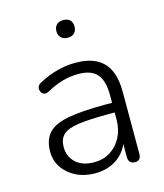

<svg xmlns="http://www.w3.org/2000/svg" viewBox="-106 -773 735 861"><g transform="rotate(-15 261.0 -342.5)"><path d="M230 8Q181 8 142.5 -11Q104 -30 81.5 -63Q59 -96 59 -137Q59 -191 86 -222Q113 -253 177 -265.5Q241 -278 353 -278H396V-233H354Q264 -233 213.5 -225.5Q163 -218 143 -198Q123 -178 123 -142Q123 -97 154 -69Q185 -41 238 -41Q281 -41 313.5 -61.5Q346 -82 365 -118Q384 -154 384 -200V-314Q384 -381 357 -411.5Q330 -442 271 -442Q233 -442 197.5 -432Q162 -422 122 -400Q111 -394 102.5 -396Q94 -398 89.5 -404Q85 -410 83.5 -418.5Q82 -427 86 -435Q90 -443 100 -448Q142 -471 185.5 -482.5Q229 -494 270 -494Q329 -494 367.5 -474Q406 -454 424.5 -414Q443 -374 443 -311V-25Q443 -10 436 -2Q429 6 415 6Q401 6 393 -2Q385 -10 385 -25V-117H395Q386 -78 363 -50Q340 -22 306 -7Q272 8 230 8ZM268 -611Q249 -611 237.5 -622Q226 -633 226 -652Q226 -672 237.5 -682.5Q249 -693 268 -693Q288 -693 299 -682.5Q310 -672 310 -652Q310 -633 299 -622Q288 -611 268 -611Z"/></g></svg>

Font: Nunito ExtraLight Light
Style: Regular
Weight: 300
Version: Version 3.602